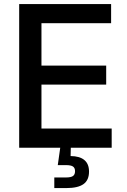

<svg xmlns="http://www.w3.org/2000/svg" viewBox="-20 -748 641 972"><path d="M77.1 0V-727.5H542.5V-630.4H189.9V-416H517.6V-319.8H189.9V-97.2H545.4V0ZM254.9 204.1V150.4H314Q338.9 150.4 349.4 143.1Q359.9 135.7 359.9 118.7Q359.9 102.1 349.4 95Q338.9 87.9 314 87.9H272.5L288.1 -22.5H338.4V0L337.4 42Q383.8 42.5 407.2 62.3Q430.7 82 430.7 120.6Q430.7 164.1 402.6 184.1Q374.5 204.1 316.4 204.1Z"/></svg>

Font: V-Inter
Style: Medium-500
Weight: 500
Designer: Rasmus Andersson
Foundry: rsms
Version: Version 4.000;git-4146feb